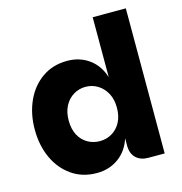

<svg xmlns="http://www.w3.org/2000/svg" viewBox="-110 -840 898 946"><g transform="rotate(-15 339.5 -366.5)"><path d="M269 7Q196 7 141.5 -31Q87 -69 57.5 -133.5Q28 -198 28 -279Q28 -359 57.5 -424Q87 -489 141.5 -527Q196 -565 269 -565Q333 -565 380.5 -530.5Q428 -496 447 -434V-740H616V0H533Q493 0 470 -22.5Q447 -45 447 -85V-123Q428 -62 380.5 -27.5Q333 7 269 7ZM324 -141Q357 -141 385 -157Q413 -173 430 -204Q447 -235 447 -279Q447 -322 430 -353Q413 -384 385 -401Q357 -418 324 -418Q290 -418 262 -401Q234 -384 217.5 -353Q201 -322 201 -279Q201 -235 217.5 -204Q234 -173 262.5 -157Q291 -141 324 -141Z"/></g></svg>

Font: Parkinsans Light
Style: Bold
Weight: 700
Version: Version 1.000